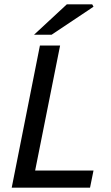

<svg xmlns="http://www.w3.org/2000/svg" viewBox="-20 -865 512 885"><path d="M34 0 164 -655H257L142 -79H411L395 0ZM137 -705 288 -845H405L411 -834L218 -705Z"/></svg>

Font: Source Sans 3 Medium
Style: Italic
Weight: 500
Italic angle: -11°
Designer: Paul D. Hunt
Foundry: Adobe
Version: Version 3.052;hotconv 1.1.0;makeotfexe 2.6.0